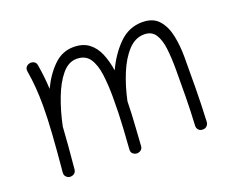

<svg xmlns="http://www.w3.org/2000/svg" viewBox="-93 -672 1045 856"><g transform="rotate(-20 430.0 -244.5)"><path d="M84.5 -6.8Q94.2 -111.3 99.1 -185.1Q104 -258.8 104 -315.9Q104 -363.8 100.8 -403.8Q97.7 -443.8 90.8 -484.4Q88.9 -497.1 95.5 -504.9Q102.1 -512.7 111.3 -514.6Q122.1 -517.1 132.3 -512Q142.6 -506.8 144.5 -493.2Q149.4 -464.4 152.6 -435.8Q155.8 -407.2 157.2 -377Q185.5 -437 226.1 -476.6Q266.6 -516.1 320.3 -516.1Q364.7 -516.1 392.8 -494.6Q420.9 -473.1 436 -436.8Q451.2 -400.4 458 -355.5Q489.3 -423.3 536.1 -469.5Q583 -515.6 646 -515.6Q697.3 -515.6 724.1 -484.9Q751 -454.1 760.7 -406.2Q770.5 -358.4 770.5 -306.2Q770.5 -231 769.8 -156Q769 -81.1 765.1 0.5Q764.6 11.2 757.3 19Q750 26.9 737.3 26.9Q724.6 26.9 717.3 18.8Q710 10.7 710.4 0Q714.4 -73.7 715.1 -137.7Q715.8 -201.7 715.8 -266.6Q715.8 -319.8 710.7 -364Q705.6 -408.2 688.5 -434.8Q671.4 -461.4 635.7 -461.4Q593.3 -461.4 559.8 -425.5Q526.4 -389.6 502.4 -331.5Q478.5 -273.4 464.4 -207Q463.9 -175.3 462.4 -146.7Q460.9 -118.2 458.7 -83.3Q456.5 -48.3 453.1 2Q452.1 14.6 443.1 20.8Q434.1 26.9 423.8 26.4Q413.6 25.4 405.8 18.6Q397.9 11.7 398.9 -2Q403.3 -61 405.5 -99.4Q407.7 -137.7 408.7 -170.7Q409.7 -203.6 409.7 -245.6Q409.7 -303.7 403.3 -353Q397 -402.3 377 -432.1Q356.9 -461.9 315.4 -461.9Q276.4 -461.9 245.4 -424.6Q214.4 -387.2 191.7 -327.4Q168.9 -267.6 154.8 -199.2Q152.3 -157.7 148.2 -108.9Q144 -60.1 138.7 -1.5Q137.2 11.7 127.9 17.6Q118.7 23.4 108.4 22.5Q98.6 21.5 91.1 13.9Q83.5 6.3 84.5 -6.8Z"/></g></svg>

Font: Mikhak-FD Light
Style: Regular
Weight: 300
Designer: Amin Abedi
Version: Version 3.2